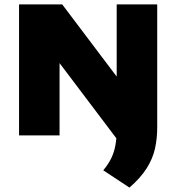

<svg xmlns="http://www.w3.org/2000/svg" viewBox="-20 -615 800 872"><path d="M66.5 0V-595H262.5L537 -231.5L514 20.5L224 -363.5H250.5V0ZM568 237 449 158.5Q472 131 485.2 103.8Q498.5 76.5 504.2 44.5Q510 12.5 510 -28.5V-595H694V-35.5Q694 14.5 683.8 60.2Q673.5 106 646 149.5Q618.5 193 568 237Z"/></svg>

Font: Encode Sans SC SemiExpanded ExtraBold
Style: Regular
Weight: 800
Width: 6
Designer: Multiple Designers
Foundry: Impallari Type
Version: Version 3.002